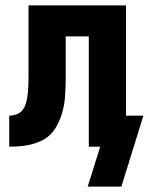

<svg xmlns="http://www.w3.org/2000/svg" viewBox="-20 -540 548 707"><path d="M427 147H303L349 0H307V-406H222V-261Q222 -242 221.5 -222Q221 -202 219.5 -183Q218 -164 214 -144.5Q210 -125 203 -106.5Q196 -88 186 -71Q176 -54 161.5 -41Q147 -28 129 -20Q111 -12 92 -7.5Q73 -3 53.5 -1.5Q34 0 14 0V-114Q29 -114 43.5 -120Q58 -126 66 -139Q74 -152 77.5 -167Q81 -182 82.5 -197Q84 -212 84.5 -227Q85 -242 85 -258V-520H444V-114H508Z"/></svg>

Font: Iosevka Heavy
Style: Regular
Weight: 900
Monospace: yes
Designer: Belleve Invis
Foundry: Belleve Invis
Version: Version 32.5.0; ttfautohint (v1.8.4)